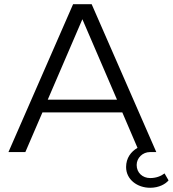

<svg xmlns="http://www.w3.org/2000/svg" viewBox="-20 -720 818 909"><path d="M414 -700H326L20 0H100L181 -188H559L631 -20C600 -2 577 28 577 71C577 130 630 169 691 169C733 169 764 151 778 134L759 101C742 114 719 123 691 123C655 123 627 98 627 61C627 28 655 0 690 0H720ZM206 -248 370 -629 534 -248Z"/></svg>

Font: Gully Light
Style: Regular
Weight: 300
Designer: jaikishan Patel
Foundry: MagicType
Version: Version 1.000;Glyphs 3.2 (3242)